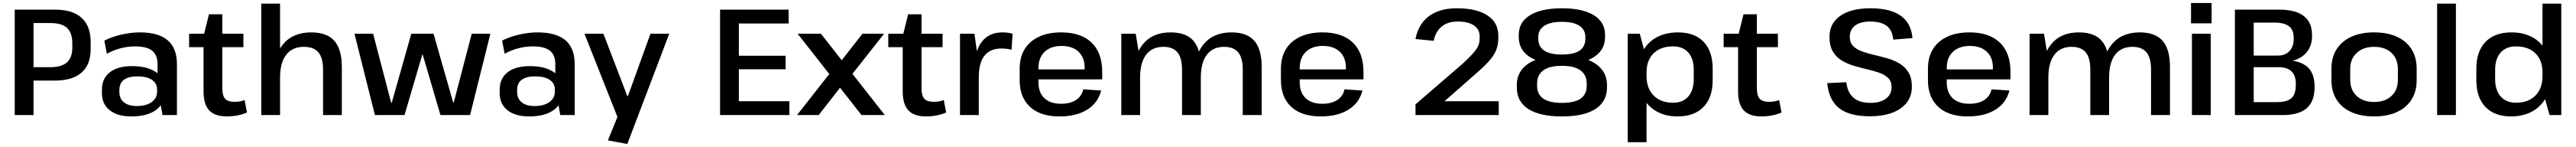

<svg xmlns="http://www.w3.org/2000/svg" viewBox="-20 -764 17136 976"><path d="M78 -700H345Q463 -700 523 -645.5Q583 -591 583 -485V-437Q583 -335 522.5 -282Q462 -229 345 -229H197V-318H315Q390 -318 425.5 -350Q461 -382 461 -448V-476Q461 -546 426 -578.5Q391 -611 315 -611H175L203 -640V0H78Z M1028 -187V-338Q1028 -399 992 -427.5Q956 -456 878 -456Q830 -456 782 -443.5Q734 -431 691 -407L674 -494Q704 -510 744 -522.5Q784 -535 827.5 -542Q871 -549 910 -549Q1034 -549 1095.5 -496.5Q1157 -444 1157 -338V0H1061ZM854 9Q762 9 710 -32Q658 -73 658 -146V-169Q658 -243 710.5 -284Q763 -325 859 -325Q959 -325 1017 -285.5Q1075 -246 1075 -173V-149Q1075 -75 1016.5 -33Q958 9 854 9ZM890 -60Q952 -60 988.5 -86Q1025 -112 1025 -156V-169Q1025 -211 990.5 -234Q956 -257 894 -257Q837 -257 805.5 -235Q774 -213 774 -165V-154Q774 -109 804.5 -84.5Q835 -60 890 -60Z M1490 9Q1409 9 1371.5 -31.5Q1334 -72 1334 -157V-524L1370 -669H1459V-178Q1459 -129 1477.5 -108.5Q1496 -88 1541 -88Q1557 -88 1574 -90.5Q1591 -93 1607 -100L1623 -17Q1605 -9 1583 -3Q1561 3 1537 6Q1513 9 1490 9ZM1238 -540H1599V-451H1238Z M2129 -301Q2129 -380 2098 -416.5Q2067 -453 2001 -453Q1925 -453 1884 -400.5Q1843 -348 1843 -248L1795 -173L1796 -239Q1796 -389 1862 -469Q1928 -549 2050 -549Q2155 -549 2204.5 -492.5Q2254 -436 2254 -317V0H2129ZM1718 -740H1843V-370V0H1718Z M2338 -540H2462L2582 -82H2586L2716 -540H2864L2995 -82H2998L3118 -540H3242L3107 0H2910L2792 -401H2789L2671 0H2474Z M3674 -187V-338Q3674 -399 3638 -427.5Q3602 -456 3524 -456Q3476 -456 3428 -443.5Q3380 -431 3337 -407L3320 -494Q3350 -510 3390 -522.5Q3430 -535 3473.5 -542Q3517 -549 3556 -549Q3680 -549 3741.5 -496.5Q3803 -444 3803 -338V0H3707ZM3500 9Q3408 9 3356 -32Q3304 -73 3304 -146V-169Q3304 -243 3356.5 -284Q3409 -325 3505 -325Q3605 -325 3663 -285.5Q3721 -246 3721 -173V-149Q3721 -75 3662.5 -33Q3604 9 3500 9ZM3536 -60Q3598 -60 3634.5 -86Q3671 -112 3671 -156V-169Q3671 -211 3636.5 -234Q3602 -257 3540 -257Q3483 -257 3451.5 -235Q3420 -213 3420 -165V-154Q3420 -109 3450.5 -84.5Q3481 -60 3536 -60Z M4024 168 4106 -34 4095 32 3868 -540H3994L4153 -126H4157L4307 -540H4432L4153 192Z M4867 -92H5231V0H4770V-700H5226V-608H4867L4895 -679V-347L4867 -394H5206V-304H4867L4895 -351V-21Z M5286 -540H5441L5866 0H5711ZM5522 -305 5637 -270 5426 0H5282ZM5508 -273 5717 -540H5861L5624 -240Z M6141 9Q6060 9 6022.5 -31.5Q5985 -72 5985 -157V-524L6021 -669H6110V-178Q6110 -129 6128.5 -108.5Q6147 -88 6192 -88Q6208 -88 6225 -90.5Q6242 -93 6258 -100L6274 -17Q6256 -9 6234 -3Q6212 3 6188 6Q6164 9 6141 9ZM5889 -540H6250V-451H5889Z M6366 -540H6462L6491 -334V0H6366ZM6459 -284Q6459 -415 6507.5 -482Q6556 -549 6648 -549Q6665 -549 6682 -547Q6699 -545 6716 -540L6709 -434Q6677 -442 6642 -442Q6567 -442 6529 -394.5Q6491 -347 6491 -251Z M7028 9Q6944 9 6885 -19Q6826 -47 6794.5 -101Q6763 -155 6763 -232V-308Q6763 -384 6796 -437.5Q6829 -491 6891 -520Q6953 -549 7039 -549Q7171 -549 7241.5 -481Q7312 -413 7312 -287V-237H6865V-303H7213L7195 -278V-315Q7195 -383 7154 -421Q7113 -459 7042 -459Q6970 -459 6929 -420Q6888 -381 6888 -312V-218Q6888 -149 6927.5 -112Q6967 -75 7038 -75Q7099 -75 7137.5 -100Q7176 -125 7186 -171L7305 -163Q7284 -80 7211.5 -35.5Q7139 9 7028 9Z M8247 -302Q8247 -380 8216.5 -416.5Q8186 -453 8123 -453Q8048 -453 8008 -400.5Q7968 -348 7968 -248L7920 -173V-239Q7920 -389 7985.5 -469Q8051 -549 8172 -549Q8275 -549 8324 -493Q8373 -437 8373 -318V0H8247ZM7439 -540H7535L7564 -364V0H7439ZM7843 -302Q7843 -380 7812.5 -416.5Q7782 -453 7719 -453Q7644 -453 7604 -400.5Q7564 -348 7564 -248L7517 -173V-239Q7517 -389 7581.5 -469Q7646 -549 7767 -549Q7871 -549 7919.5 -492.5Q7968 -436 7968 -318V0H7843Z M8766 9Q8682 9 8623 -19Q8564 -47 8532.5 -101Q8501 -155 8501 -232V-308Q8501 -384 8534 -437.5Q8567 -491 8629 -520Q8691 -549 8777 -549Q8909 -549 8979.5 -481Q9050 -413 9050 -287V-237H8603V-303H8951L8933 -278V-315Q8933 -383 8892 -421Q8851 -459 8780 -459Q8708 -459 8667 -420Q8626 -381 8626 -312V-218Q8626 -149 8665.5 -112Q8705 -75 8776 -75Q8837 -75 8875.5 -100Q8914 -125 8924 -171L9043 -163Q9022 -80 8949.5 -35.5Q8877 9 8766 9Z M9396 -71 9705 -337Q9741 -370 9764 -394Q9787 -418 9800 -436.5Q9813 -455 9818 -472.5Q9823 -490 9823 -511V-521Q9823 -569 9785 -595Q9747 -621 9676 -621Q9611 -621 9570.5 -588Q9530 -555 9517 -493L9396 -505Q9415 -604 9485.5 -656.5Q9556 -709 9672 -709Q9803 -709 9875 -661.5Q9947 -614 9947 -527V-513Q9947 -472 9935 -437.5Q9923 -403 9892.5 -367Q9862 -331 9807 -283L9513 -25L9476 -92H9950V0H9396Z M10370 9Q10224 9 10147 -40Q10070 -89 10070 -184V-199Q10070 -261 10105.5 -304.5Q10141 -348 10208.5 -371.5Q10276 -395 10370 -395Q10465 -395 10531.5 -371.5Q10598 -348 10634 -304.5Q10670 -261 10670 -199V-184Q10670 -90 10593.5 -40.5Q10517 9 10370 9ZM10370 -81Q10455 -81 10495 -109.5Q10535 -138 10535 -194V-209Q10535 -266 10494 -296.5Q10453 -327 10370 -327Q10288 -327 10246.5 -297Q10205 -267 10205 -209V-194Q10205 -138 10246 -109.5Q10287 -81 10370 -81ZM10370 -338Q10279 -338 10214.5 -359Q10150 -380 10116.5 -420.5Q10083 -461 10083 -518V-533Q10083 -617 10158 -663Q10233 -709 10370 -709Q10508 -709 10582.5 -663Q10657 -617 10657 -533V-518Q10657 -461 10623.5 -420.5Q10590 -380 10526 -359Q10462 -338 10370 -338ZM10370 -402Q10451 -402 10488.5 -428.5Q10526 -455 10526 -507V-519Q10526 -567 10486.5 -593Q10447 -619 10370 -619Q10293 -619 10253 -593Q10213 -567 10213 -519V-507Q10213 -455 10251.5 -428.5Q10290 -402 10370 -402Z M11139 9Q11061 9 11002.5 -23Q10944 -55 10911.5 -113.5Q10879 -172 10879 -251V-293Q10879 -372 10911.5 -429.5Q10944 -487 11003.5 -518Q11063 -549 11142 -549Q11253 -549 11313 -486Q11373 -423 11373 -308V-232Q11373 -117 11312 -54Q11251 9 11139 9ZM10808 -540H10888L10933 -374V180H10808ZM11110 -82Q11175 -82 11211 -123.5Q11247 -165 11247 -238V-300Q11247 -374 11211 -415Q11175 -456 11110 -456Q11027 -456 10980 -410Q10933 -364 10933 -283V-259Q10933 -177 10980.5 -129.5Q11028 -82 11110 -82Z M11698 9Q11617 9 11579.5 -31.5Q11542 -72 11542 -157V-524L11578 -669H11667V-178Q11667 -129 11685.5 -108.5Q11704 -88 11749 -88Q11765 -88 11782 -90.5Q11799 -93 11815 -100L11831 -17Q11813 -9 11791 -3Q11769 3 11745 6Q11721 9 11698 9ZM11446 -540H11807V-451H11446Z M12418 8Q12283 8 12214.5 -45.5Q12146 -99 12135 -212L12262 -218Q12270 -149 12310 -115Q12350 -81 12422 -81Q12488 -81 12525.5 -109Q12563 -137 12563 -186Q12563 -224 12540.5 -246Q12518 -268 12481 -281Q12444 -294 12400.5 -304Q12357 -314 12313 -327Q12269 -340 12232 -362Q12195 -384 12172.5 -422Q12150 -460 12150 -519Q12150 -609 12222 -659Q12294 -709 12423 -709Q12554 -709 12624 -659.5Q12694 -610 12702 -511L12574 -501Q12569 -562 12531.5 -591.5Q12494 -621 12421 -621Q12357 -621 12321 -594.5Q12285 -568 12285 -520Q12285 -481 12307.5 -458.5Q12330 -436 12367 -422.5Q12404 -409 12448 -399Q12492 -389 12535.5 -376.5Q12579 -364 12616 -342Q12653 -320 12675.5 -283.5Q12698 -247 12698 -188Q12698 -97 12623.5 -44.5Q12549 8 12418 8Z M13070 9Q12986 9 12927 -19Q12868 -47 12836.5 -101Q12805 -155 12805 -232V-308Q12805 -384 12838 -437.5Q12871 -491 12933 -520Q12995 -549 13081 -549Q13213 -549 13283.5 -481Q13354 -413 13354 -287V-237H12907V-303H13255L13237 -278V-315Q13237 -383 13196 -421Q13155 -459 13084 -459Q13012 -459 12971 -420Q12930 -381 12930 -312V-218Q12930 -149 12969.5 -112Q13009 -75 13080 -75Q13141 -75 13179.5 -100Q13218 -125 13228 -171L13347 -163Q13326 -80 13253.5 -35.5Q13181 9 13070 9Z M14289 -302Q14289 -380 14258.5 -416.5Q14228 -453 14165 -453Q14090 -453 14050 -400.5Q14010 -348 14010 -248L13962 -173V-239Q13962 -389 14027.5 -469Q14093 -549 14214 -549Q14317 -549 14366 -493Q14415 -437 14415 -318V0H14289ZM13481 -540H13577L13606 -364V0H13481ZM13885 -302Q13885 -380 13854.5 -416.5Q13824 -453 13761 -453Q13686 -453 13646 -400.5Q13606 -348 13606 -248L13559 -173V-239Q13559 -389 13623.5 -469Q13688 -549 13809 -549Q13913 -549 13961.5 -492.5Q14010 -436 14010 -318V0H13885Z M14686 -540V0H14561V-540ZM14692 -744V-609H14555V-744Z M14847 -700H15143Q15215 -700 15263 -681Q15311 -662 15335.5 -625Q15360 -588 15360 -531V-524Q15360 -449 15311 -403Q15262 -357 15178 -354L15176 -366Q15279 -363 15327.5 -321Q15376 -279 15377 -194V-185Q15377 -91 15324.5 -45.5Q15272 0 15163 0H14847ZM15126 -86Q15171 -86 15199 -97.5Q15227 -109 15239.5 -134Q15252 -159 15252 -198V-209Q15252 -263 15223 -290.5Q15194 -318 15138 -318H14972V-86ZM15133 -395Q15165 -395 15188.5 -408Q15212 -421 15225 -446Q15238 -471 15238 -504V-512Q15238 -565 15207 -589.5Q15176 -614 15109 -614H14972V-395Z M15773 9Q15685 9 15621 -20Q15557 -49 15523 -103Q15489 -157 15489 -232V-308Q15489 -383 15523.5 -437Q15558 -491 15621.5 -520Q15685 -549 15773 -549Q15861 -549 15924.5 -520Q15988 -491 16022 -437Q16056 -383 16056 -308V-232Q16056 -157 16022 -103Q15988 -49 15924.5 -20Q15861 9 15773 9ZM15773 -87Q15845 -87 15888 -126.5Q15931 -166 15931 -234V-306Q15931 -374 15888 -413.5Q15845 -453 15773 -453Q15701 -453 15657.5 -413Q15614 -373 15614 -306V-234Q15614 -167 15657 -127Q15700 -87 15773 -87Z M16317 -740V0H16192V-740Z M16684 9Q16574 9 16513.5 -54Q16453 -117 16453 -232V-308Q16453 -423 16514 -486Q16575 -549 16687 -549Q16765 -549 16823.5 -518Q16882 -487 16914.5 -429.5Q16947 -372 16947 -293V-251Q16947 -172 16914.5 -113.5Q16882 -55 16822.5 -23Q16763 9 16684 9ZM16716 -82Q16799 -82 16846 -129.5Q16893 -177 16893 -259V-283Q16893 -364 16846 -410Q16799 -456 16716 -456Q16651 -456 16614.5 -415Q16578 -374 16578 -300V-238Q16578 -165 16615 -123.5Q16652 -82 16716 -82ZM16893 -166V-740H17018V0H16940Z"/></svg>

Font: Pathway Extreme 28pt SemiBold
Style: Regular
Weight: 600
Designer: Eduardo Rodriguez Tunni
Foundry: Eduardo Rodriguez Tunni
Version: Version 1.001;gftools[0.9.26]